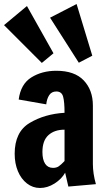

<svg xmlns="http://www.w3.org/2000/svg" viewBox="-46 -922 537 955"><path d="M27 -157Q27 -266 101.5 -310.5Q176 -355 275 -361Q275 -415 268 -441Q261 -467 234 -467Q211 -467 199 -449Q187 -431 184 -403L47 -427Q57 -504 110 -537Q163 -570 234 -570Q325 -570 370.5 -522Q416 -474 416 -397V-106Q416 -59 431 -6L294 6L278 -63Q260 -31 225 -9Q190 13 153 13Q117 13 88 -9.5Q59 -32 43 -70.5Q27 -109 27 -157ZM275 -121V-277Q225 -277 195 -250Q165 -223 165 -166Q165 -128 178.5 -107.5Q192 -87 218 -87Q235 -87 246.5 -95Q258 -103 275 -121ZM346 -610 203 -834 335 -902 413 -645ZM162 -609 -26 -797 88 -892 220 -657Z"/></svg>

Font: Francois One
Style: Regular
Weight: 400
Designer: Vernon Adams
Foundry: Vernon Adams
Version: Version 2.000